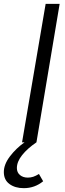

<svg xmlns="http://www.w3.org/2000/svg" viewBox="-80 -742 339 1001"><path d="M-60 155Q-60 115 -28 73Q4 31 48 0H35L158 -722H231L110 0Q63 32 35.5 66.5Q8 101 8 134Q8 157 24 170.5Q40 184 65 184Q80 184 93.5 179.5Q107 175 123 165L145 203Q101 239 44 239Q-1 239 -30.5 217.5Q-60 196 -60 155Z"/></svg>

Font: Nebula Sans Book
Style: Regular
Weight: 400
Italic angle: -9°
Designer: Paul D. Hunt for Adobe (as Source Sans)
Foundry: Nebula Entertainment & Broadcasting LLC
Version: Version 1.010